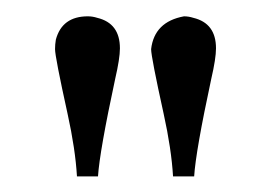

<svg xmlns="http://www.w3.org/2000/svg" viewBox="-20 -660 339 240"><path d="M89.8 -639.6Q57.6 -639.6 49.8 -610.4Q48.8 -604.5 48.8 -598.6Q48.8 -588.9 64.5 -517.6Q74.2 -473.6 76.2 -439.5H102.5Q104.5 -470.7 124 -561.5Q129.9 -586.9 129.9 -599.6Q129.9 -630.9 101.6 -637.7Q95.7 -639.6 89.8 -639.6ZM210 -639.6Q172.9 -632.8 168.9 -598.6Q168.9 -588.9 184.6 -517.6Q194.3 -473.6 196.3 -439.5H222.7Q224.6 -470.7 244.1 -561.5Q250 -586.9 250 -599.6Q250 -630.9 221.7 -637.7Q215.8 -639.6 210 -639.6Z"/></svg>

Font: Abhaya Libre
Style: Regular
Weight: 400
Designer: Pushpananda Ekanayake, Sol Matas, Pathum Egodawatta
Foundry: Mooniak
Version: Version 1.050 ; ttfautohint (v1.6)